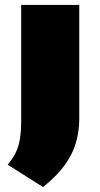

<svg xmlns="http://www.w3.org/2000/svg" viewBox="-20 -615 408 780"><path d="M155 145 11 54Q32.5 29 44.5 3.8Q56.5 -21.5 61.2 -52Q66 -82.5 66 -123V-595H302V-133Q302 -82 288.5 -35.2Q275 11.5 242.8 56Q210.5 100.5 155 145Z"/></svg>

Font: Encode Sans SC Expanded Black
Style: Regular
Weight: 900
Width: 7
Designer: Multiple Designers
Foundry: Impallari Type
Version: Version 3.002